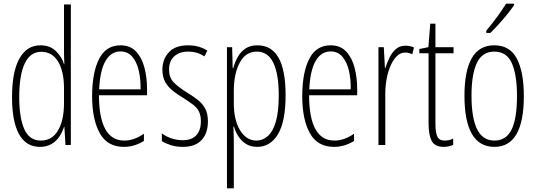

<svg xmlns="http://www.w3.org/2000/svg" viewBox="-20 -784 2898 1038"><path d="M196 10Q121 10 83 -58.5Q45 -127 45 -258Q45 -396 85 -467.5Q125 -539 198 -539Q251 -539 283 -507Q315 -475 326 -437H328Q327 -456 326.5 -473Q326 -490 326 -506V-760H363V0H334L328 -98H326Q318 -72 302 -47Q286 -22 259.5 -6Q233 10 196 10ZM201 -24Q261 -24 293.5 -78.5Q326 -133 326 -226V-307Q326 -398 294 -451Q262 -504 203 -504Q144 -504 114 -441.5Q84 -379 84 -258Q84 -147 111.5 -85.5Q139 -24 201 -24Z M631 -539Q684 -539 715.5 -505.5Q747 -472 761 -418Q775 -364 775 -303V-269H515Q515 -149 549 -86.5Q583 -24 652 -24Q705 -24 758 -61V-22Q736 -8 708.5 1Q681 10 650 10Q560 10 519 -64.5Q478 -139 478 -264Q478 -391 515.5 -465Q553 -539 631 -539ZM631 -506Q581 -506 551 -455.5Q521 -405 516 -301H740Q741 -357 730 -403.5Q719 -450 694.5 -478Q670 -506 631 -506Z M1104 -127Q1104 -64 1070 -27Q1036 10 969 10Q932 10 903 0.5Q874 -9 855 -21V-63Q877 -46 906.5 -36Q936 -26 968 -26Q1017 -26 1041.5 -53Q1066 -80 1066 -128Q1066 -160 1055.5 -181Q1045 -202 1024.5 -217.5Q1004 -233 975 -252Q941 -272 914.5 -293Q888 -314 873 -341Q858 -368 858 -408Q858 -463 892.5 -501Q927 -539 997 -539Q1057 -539 1101 -510L1085 -479Q1048 -505 996 -505Q950 -505 922 -479.5Q894 -454 894 -407Q894 -366 917.5 -340.5Q941 -315 989 -285Q1022 -265 1048 -245Q1074 -225 1089 -197.5Q1104 -170 1104 -127Z M1372 -539Q1524 -539 1524 -270Q1524 -126 1482.5 -58Q1441 10 1371 10Q1334 10 1309 -6.5Q1284 -23 1268 -48Q1252 -73 1245 -100H1242Q1242 -88 1243 -70Q1244 -52 1244 -29V234H1207V-529H1235L1238 -416H1241Q1250 -449 1266 -477Q1282 -505 1307.5 -522Q1333 -539 1372 -539ZM1368 -505Q1308 -505 1276 -445Q1244 -385 1244 -291V-228Q1244 -135 1278 -79.5Q1312 -24 1367 -24Q1400 -24 1427.5 -48Q1455 -72 1471 -125.5Q1487 -179 1487 -270Q1487 -383 1458 -444Q1429 -505 1368 -505Z M1767 -539Q1820 -539 1851.5 -505.5Q1883 -472 1897 -418Q1911 -364 1911 -303V-269H1651Q1651 -149 1685 -86.5Q1719 -24 1788 -24Q1841 -24 1894 -61V-22Q1872 -8 1844.5 1Q1817 10 1786 10Q1696 10 1655 -64.5Q1614 -139 1614 -264Q1614 -391 1651.5 -465Q1689 -539 1767 -539ZM1767 -506Q1717 -506 1687 -455.5Q1657 -405 1652 -301H1876Q1877 -357 1866 -403.5Q1855 -450 1830.5 -478Q1806 -506 1767 -506Z M2172 -537Q2182 -537 2194.5 -535Q2207 -533 2218 -527L2209 -491Q2202 -494 2192 -497Q2182 -500 2171 -500Q2145 -500 2125 -480Q2105 -460 2091 -427.5Q2077 -395 2070 -355.5Q2063 -316 2063 -278V0H2026V-529H2055L2061 -416H2063Q2072 -444 2085.5 -472Q2099 -500 2120 -518.5Q2141 -537 2172 -537Z M2384 -24Q2397 -24 2409 -27Q2421 -30 2430 -35V-1Q2419 4 2406.5 7Q2394 10 2378 10Q2331 10 2314 -22Q2297 -54 2297 -116V-496H2247V-519L2296 -529L2306 -656H2334V-529H2432V-496H2334V-115Q2334 -69 2344 -46.5Q2354 -24 2384 -24Z M2812 -265Q2812 10 2653 10Q2491 10 2491 -267Q2491 -400 2530.5 -469.5Q2570 -539 2652 -539Q2737 -539 2774.5 -466.5Q2812 -394 2812 -265ZM2529 -267Q2529 -148 2559 -86Q2589 -24 2653 -24Q2716 -24 2745.5 -83Q2775 -142 2775 -266Q2775 -378 2747.5 -441.5Q2720 -505 2652 -505Q2587 -505 2558 -443.5Q2529 -382 2529 -267ZM2759 -756Q2743 -732 2720.5 -704.5Q2698 -677 2674 -650.5Q2650 -624 2631 -606H2609V-618Q2642 -658 2667 -692Q2692 -726 2716 -764H2759Z"/></svg>

Font: Noto Sans Tamil ExtraCondensed ExtraLight
Style: Regular
Weight: 200
Width: 2
Designer: Jelle Bosma - Monotype Design Team
Foundry: Monotype Imaging Inc.
Version: Version 2.004; ttfautohint (v1.8.4.7-5d5b)